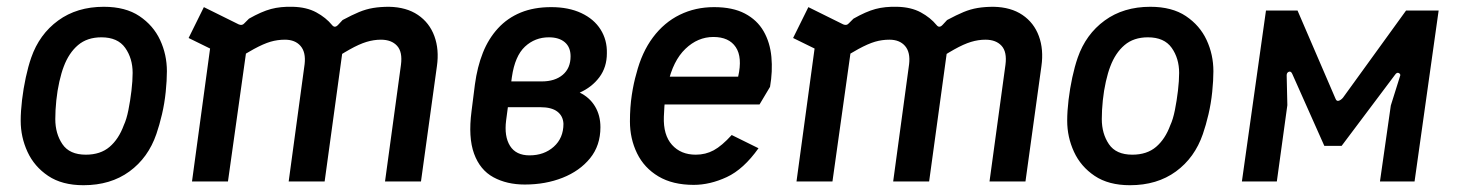

<svg xmlns="http://www.w3.org/2000/svg" viewBox="-20 -535 4303 566"><path d="M226 11Q163 11 122 -16.5Q81 -44 61 -87.5Q41 -131 41 -179Q41 -207 45 -240.5Q49 -274 56 -306.5Q63 -339 72 -365Q96 -434 151.5 -474.5Q207 -515 286 -515Q350 -515 391 -487.5Q432 -460 452 -417Q472 -374 472 -325Q472 -298 468.5 -264Q465 -230 457.5 -198Q450 -166 441 -140Q417 -70 361.5 -29.5Q306 11 226 11ZM233 -79Q276 -79 303 -102Q330 -125 345 -166Q353 -183 358.5 -210.5Q364 -238 367.5 -267.5Q371 -297 371 -320Q371 -363 349 -394Q327 -425 279 -425Q237 -425 210 -402Q183 -379 168 -339Q161 -321 155 -294.5Q149 -268 146 -239Q143 -210 143 -184Q143 -141 164 -110Q185 -79 233 -79Z M546 0 606 -441 646 -369 536 -423 581 -514 684 -463Q694 -459 700 -466L714 -480Q751 -501 779 -508.5Q807 -516 843 -515Q884 -514 912.5 -498.5Q941 -483 959 -461Q967 -451 977 -462L990 -476Q1018 -491 1038.5 -499.5Q1059 -508 1080 -511.5Q1101 -515 1127 -515Q1178 -514 1212 -491Q1246 -468 1260.5 -428.5Q1275 -389 1268 -340L1221 0H1115L1162 -344Q1167 -382 1150.5 -400Q1134 -418 1103 -418Q1082 -418 1060.5 -411.5Q1039 -405 1010.5 -389Q982 -373 937 -343L993 -408L937 0H831L878 -346Q882 -381 866 -399.5Q850 -418 820 -418Q798 -418 777.5 -412Q757 -406 728.5 -390.5Q700 -375 654 -346L712 -427L652 0Z M1527 9Q1474 9 1434.5 -12.5Q1395 -34 1377.5 -82Q1360 -130 1370 -207L1380 -286Q1387 -338 1403.5 -379.5Q1420 -421 1448 -451.5Q1476 -482 1515 -498Q1554 -514 1605 -514Q1656 -514 1693.5 -496.5Q1731 -479 1750.5 -448Q1770 -417 1769 -378Q1769 -337 1747 -307.5Q1725 -278 1689 -262Q1718 -248 1734 -221.5Q1750 -195 1750 -160Q1750 -106 1719.5 -68.5Q1689 -31 1638.5 -11Q1588 9 1527 9ZM1541 -77Q1584 -77 1612.5 -102.5Q1641 -128 1641 -170Q1640 -193 1623 -206Q1606 -219 1573 -219H1461L1472 -295H1577Q1616 -295 1639 -314.5Q1662 -334 1662 -369Q1662 -396 1645 -410.5Q1628 -425 1598 -425Q1557 -425 1527.5 -397.5Q1498 -370 1489 -308L1472 -180Q1466 -133 1483.5 -105Q1501 -77 1541 -77Z M2025 10Q1963 10 1921 -15Q1879 -40 1858 -83Q1837 -126 1837 -177Q1837 -219 1842.5 -255Q1848 -291 1856 -318Q1872 -381 1905 -425Q1938 -469 1984 -491.5Q2030 -514 2085 -514Q2140 -514 2176 -495Q2212 -476 2231 -443Q2250 -410 2254 -367.5Q2258 -325 2250 -279L2219 -227H1919L1929 -309H2156Q2169 -366 2149 -396Q2129 -426 2083 -426Q2037 -426 2000.5 -391Q1964 -356 1949 -288Q1945 -267 1941.5 -246Q1938 -225 1937 -191Q1935 -137 1961 -108Q1987 -79 2031 -79Q2060 -79 2084 -92Q2108 -105 2137 -137L2216 -98Q2172 -36 2122.5 -13Q2073 10 2025 10Z M2328 0 2388 -441 2428 -369 2318 -423 2363 -514 2466 -463Q2476 -459 2482 -466L2496 -480Q2533 -501 2561 -508.5Q2589 -516 2625 -515Q2666 -514 2694.5 -498.5Q2723 -483 2741 -461Q2749 -451 2759 -462L2772 -476Q2800 -491 2820.5 -499.5Q2841 -508 2862 -511.5Q2883 -515 2909 -515Q2960 -514 2994 -491Q3028 -468 3042.5 -428.5Q3057 -389 3050 -340L3003 0H2897L2944 -344Q2949 -382 2932.5 -400Q2916 -418 2885 -418Q2864 -418 2842.5 -411.5Q2821 -405 2792.5 -389Q2764 -373 2719 -343L2775 -408L2719 0H2613L2660 -346Q2664 -381 2648 -399.5Q2632 -418 2602 -418Q2580 -418 2559.5 -412Q2539 -406 2510.5 -390.5Q2482 -375 2436 -346L2494 -427L2434 0Z M3311 11Q3248 11 3207 -16.5Q3166 -44 3146 -87.5Q3126 -131 3126 -179Q3126 -207 3130 -240.5Q3134 -274 3141 -306.5Q3148 -339 3157 -365Q3181 -434 3236.5 -474.5Q3292 -515 3371 -515Q3435 -515 3476 -487.5Q3517 -460 3537 -417Q3557 -374 3557 -325Q3557 -298 3553.5 -264Q3550 -230 3542.5 -198Q3535 -166 3526 -140Q3502 -70 3446.5 -29.5Q3391 11 3311 11ZM3318 -79Q3361 -79 3388 -102Q3415 -125 3430 -166Q3438 -183 3443.5 -210.5Q3449 -238 3452.5 -267.5Q3456 -297 3456 -320Q3456 -363 3434 -394Q3412 -425 3364 -425Q3322 -425 3295 -402Q3268 -379 3253 -339Q3246 -321 3240 -294.5Q3234 -268 3231 -239Q3228 -210 3228 -184Q3228 -141 3249 -110Q3270 -79 3318 -79Z M3641 0 3712 -504H3805L3917 -244Q3920 -236 3926.5 -238Q3933 -240 3939 -247L4125 -504H4221L4150 0H4048L4080 -224L4107 -310Q4110 -316 4104 -319.5Q4098 -323 4092 -314L3935 -105H3884L3790 -316Q3786 -326 3779.5 -323.5Q3773 -321 3773 -313L3775 -225L3744 0Z"/></svg>

Font: Finlandica Medium
Style: Italic
Weight: 500
Italic angle: -8°
Designer: Niklas Ekholm, Juho Hiilivirta, Jaakko Suomalainen
Foundry: Helsinki Type Studio
Version: Version 1.063